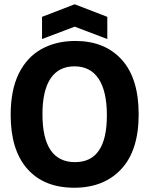

<svg xmlns="http://www.w3.org/2000/svg" viewBox="-20 -866 700 900"><path d="M328 14Q186 14 108 -74.5Q30 -163 30 -327Q30 -444 68 -521Q106 -598 174.5 -636Q243 -674 333 -674Q471 -674 550.5 -586.5Q630 -499 630 -330Q630 -161 548.5 -73.5Q467 14 328 14ZM332 -106Q481 -106 481 -325Q481 -438 442.5 -496.5Q404 -555 329 -555Q255 -555 217 -498Q179 -441 179 -331Q179 -106 332 -106ZM177 -683V-787L330 -846L483 -787V-683L330 -741Z"/></svg>

Font: Bricolage Grotesque 96pt Bricolage Grotesque 48pt Regular
Style: Bold
Weight: 700
Designer: Mathieu Triay
Foundry: Atelier Triay
Version: Version 1.001; ttfautohint (v1.8.4.7-5d5b);gftools[0.9.33.de